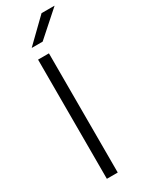

<svg xmlns="http://www.w3.org/2000/svg" viewBox="-221 -887 714 925"><g transform="rotate(-30 136.0 -424.0)"><path d="M73.5 0V-663H134V0ZM200 -848.5H271.5V-847.5L136 -727H76V-728Z"/></g></svg>

Font: Anek Latin Medium Light
Style: Regular
Weight: 300
Version: Version 1.003